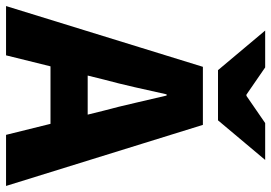

<svg xmlns="http://www.w3.org/2000/svg" viewBox="-159 -746 897 635"><g transform="rotate(90 289.5 -428.5)"><path d="M-8 0 193 -651H385L587 0H418L338 -323Q325 -371 312.5 -426Q300 -481 288 -531H284Q273 -481 260.5 -426Q248 -371 235 -323L155 0ZM130 -147V-270H446V-147ZM204 -701 73 -857H195L285 -795H289L379 -857H501L370 -701Z"/></g></svg>

Font: Source Sans 3 ExtraLight ExtraBold
Style: Regular
Weight: 800
Version: Version 3.052;hotconv 1.1.0;makeotfexe 2.6.0